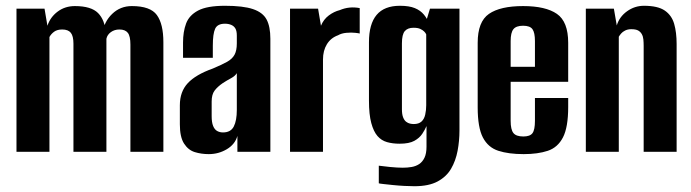

<svg xmlns="http://www.w3.org/2000/svg" viewBox="-20 -525 2390 664"><path d="M37 0V-495H134L144 -436Q154 -466 179.5 -485Q205 -504 239 -504Q295 -504 319 -480Q343 -456 346 -410H334Q340 -450 368 -477Q396 -504 436 -504Q500 -504 522.5 -473Q545 -442 545 -379V0H431V-371Q431 -400 422 -411.5Q413 -423 393 -423Q376 -423 363.5 -414Q351 -405 348 -391V0H234V-374Q234 -400 225 -411.5Q216 -423 195 -423Q178 -423 167.5 -415.5Q157 -408 151 -397V0Z M702 8Q676 8 653.5 1Q631 -6 616.5 -28.5Q602 -51 602 -95V-161Q602 -208 629.5 -237.5Q657 -267 716 -288Q747 -301 765 -311Q783 -321 791 -335.5Q799 -350 799 -375V-402Q799 -418 794 -426.5Q789 -435 779.5 -439Q770 -443 758 -443Q732 -443 724 -425.5Q716 -408 716 -367V-325H613V-378Q613 -415 623.5 -443.5Q634 -472 665 -488.5Q696 -505 758 -505Q821 -505 855 -493.5Q889 -482 902 -457.5Q915 -433 915 -391V0H801V-55Q793 -26 764.5 -9Q736 8 702 8ZM751 -67Q778 -67 788.5 -87.5Q799 -108 799 -145V-272Q793 -262 779 -254.5Q765 -247 751 -238Q732 -225 722 -211.5Q712 -198 712 -174V-123Q712 -102 717 -89.5Q722 -77 731 -72Q740 -67 751 -67Z M983 0V-495H1080L1090 -436Q1099 -458 1117 -471.5Q1135 -485 1155 -490Q1188 -504 1224 -497V-409Q1222 -410 1208.5 -411.5Q1195 -413 1178 -411.5Q1161 -410 1149 -403Q1124 -394 1110.5 -372Q1097 -350 1097 -319V0Z M1413 119Q1399 119 1379 118Q1359 117 1339.5 115Q1320 113 1306.5 111.5Q1293 110 1290 109V48Q1303 50 1329 52.5Q1355 55 1373 55Q1389 55 1403.5 52.5Q1418 50 1429.5 42.5Q1441 35 1448 20.5Q1455 6 1455 -18V-89Q1450 -77 1440.5 -62.5Q1431 -48 1413 -38Q1395 -28 1362 -28Q1338 -28 1318.5 -33.5Q1299 -39 1285.5 -54.5Q1272 -70 1264 -99.5Q1256 -129 1256 -177V-379Q1256 -442 1282.5 -473.5Q1309 -505 1363 -505Q1395 -505 1414.5 -497Q1434 -489 1446 -474.5Q1458 -460 1465 -441L1450 -439L1467 -495H1569V-74Q1569 -38 1562.5 -3.5Q1556 31 1540 58.5Q1524 86 1493.5 102.5Q1463 119 1413 119ZM1411 -96Q1428 -96 1437.5 -104.5Q1447 -113 1450.5 -128.5Q1454 -144 1454 -161V-406Q1452 -411 1447 -416Q1442 -421 1433.5 -425Q1425 -429 1410 -429Q1390 -429 1380 -417.5Q1370 -406 1370 -375V-147Q1370 -130 1374 -119.5Q1378 -109 1384.5 -104Q1391 -99 1398 -97.5Q1405 -96 1411 -96Z M1791 8Q1739 8 1703.5 -3.5Q1668 -15 1650 -49.5Q1632 -84 1632 -154V-377Q1632 -450 1671 -477Q1710 -504 1789 -504Q1867 -504 1906 -477Q1945 -450 1945 -377V-242H1746V-107Q1746 -77 1755.5 -65Q1765 -53 1790 -53Q1813 -53 1821.5 -64.5Q1830 -76 1830 -107V-186H1945V-155Q1945 -85 1927 -50Q1909 -15 1874.5 -3.5Q1840 8 1791 8ZM1746 -294H1830V-383Q1830 -412 1821.5 -424Q1813 -436 1789 -436Q1765 -436 1755.5 -424Q1746 -412 1746 -383Z M2006 0V-495H2103L2113 -437Q2122 -467 2148.5 -486Q2175 -505 2207 -505Q2255 -505 2279 -488.5Q2303 -472 2311.5 -442.5Q2320 -413 2320 -373V0H2206V-366Q2206 -378 2205 -388.5Q2204 -399 2199.5 -407Q2195 -415 2187 -419.5Q2179 -424 2163 -424Q2151 -424 2142 -419.5Q2133 -415 2128 -409Q2123 -403 2120 -398V0Z"/></svg>

Font: Alumni Sans Thin
Style: Bold
Weight: 700
Version: Version 1.018